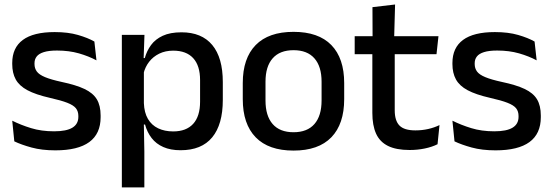

<svg xmlns="http://www.w3.org/2000/svg" viewBox="-20 -640 2394 832"><path d="M220 11.5Q161 11.5 116.5 -0.8Q72 -13 42 -27.5L33 -117Q70 -98.5 114.5 -84.8Q159 -71 214.5 -71Q268 -71 293.8 -86.8Q319.5 -102.5 319.5 -133.5V-137.5Q319.5 -157.5 309 -170.8Q298.5 -184 271.8 -194.5Q245 -205 196 -216Q134.5 -230 99 -249Q63.5 -268 48.2 -295.8Q33 -323.5 33 -362.5V-367Q33 -433 79 -467Q125 -501 217 -501Q275 -501 318 -488.5Q361 -476 389 -460L398 -378.5Q364.5 -396.5 321.8 -408.8Q279 -421 227 -421Q191.5 -421 170 -414.2Q148.5 -407.5 139 -395.2Q129.5 -383 129.5 -366V-362.5Q129.5 -344 139.5 -330.2Q149.5 -316.5 175.2 -305.8Q201 -295 247 -285Q309 -272 346 -254.5Q383 -237 399.5 -209.8Q416 -182.5 416 -139.5V-132Q416 -60.5 367 -24.5Q318 11.5 220 11.5Z M762.5 11Q719 11 687.8 -2.8Q656.5 -16.5 637 -41.8Q617.5 -67 608.5 -100.5H576L603.5 -193Q605 -152 621 -124.8Q637 -97.5 665.2 -84Q693.5 -70.5 730.5 -70.5Q787 -70.5 817 -103.2Q847 -136 847 -199.5V-293Q847 -355.5 817.2 -388Q787.5 -420.5 730.5 -420.5Q696.5 -420.5 670 -407.5Q643.5 -394.5 626.2 -372.2Q609 -350 602 -321.5L579 -388.5H607.5Q616 -419.5 634.5 -444.8Q653 -470 685.2 -485Q717.5 -500 766.5 -500Q854 -500 899.8 -445Q945.5 -390 945.5 -284.5V-207Q945.5 -100.5 899.5 -44.8Q853.5 11 762.5 11ZM605.5 172H508V-489H606L602 -374.5L603.5 -345.5V-140.5L603 -121.5L605.5 17Z M1252 12.5Q1144 12.5 1088 -45Q1032 -102.5 1032 -210.5V-280Q1032 -387.5 1088 -444.8Q1144 -502 1252 -502Q1360 -502 1415.8 -444.8Q1471.5 -387.5 1471.5 -280V-210.5Q1471.5 -102.5 1415.8 -45Q1360 12.5 1252 12.5ZM1252 -67Q1311.5 -67 1342.5 -102.5Q1373.5 -138 1373.5 -204.5V-286Q1373.5 -352 1342.5 -387.2Q1311.5 -422.5 1252 -422.5Q1192.5 -422.5 1161.5 -387.2Q1130.5 -352 1130.5 -286V-204.5Q1130.5 -138 1161.5 -102.5Q1192.5 -67 1252 -67Z M1755 10Q1696.5 10 1661 -7.8Q1625.5 -25.5 1609.5 -61.2Q1593.5 -97 1593.5 -150.5V-449.5H1690.5V-162Q1690.5 -117 1711 -96Q1731.5 -75 1780 -75Q1809 -75 1835.5 -81Q1862 -87 1884.5 -98L1876 -15Q1852 -3 1820.5 3.5Q1789 10 1755 10ZM1871.5 -405H1517V-483H1880ZM1688 -474.5H1594.5L1594 -609L1692 -620.5Z M2127.5 11.5Q2068.5 11.5 2024 -0.8Q1979.5 -13 1949.5 -27.5L1940.5 -117Q1977.5 -98.5 2022 -84.8Q2066.5 -71 2122 -71Q2175.5 -71 2201.2 -86.8Q2227 -102.5 2227 -133.5V-137.5Q2227 -157.5 2216.5 -170.8Q2206 -184 2179.2 -194.5Q2152.5 -205 2103.5 -216Q2042 -230 2006.5 -249Q1971 -268 1955.8 -295.8Q1940.5 -323.5 1940.5 -362.5V-367Q1940.5 -433 1986.5 -467Q2032.5 -501 2124.5 -501Q2182.5 -501 2225.5 -488.5Q2268.5 -476 2296.5 -460L2305.5 -378.5Q2272 -396.5 2229.2 -408.8Q2186.5 -421 2134.5 -421Q2099 -421 2077.5 -414.2Q2056 -407.5 2046.5 -395.2Q2037 -383 2037 -366V-362.5Q2037 -344 2047 -330.2Q2057 -316.5 2082.8 -305.8Q2108.5 -295 2154.5 -285Q2216.5 -272 2253.5 -254.5Q2290.5 -237 2307 -209.8Q2323.5 -182.5 2323.5 -139.5V-132Q2323.5 -60.5 2274.5 -24.5Q2225.5 11.5 2127.5 11.5Z"/></svg>

Font: Anek Devanagari Medium
Style: Regular
Weight: 500
Designer: Kailash Malviya (Devanagari) & Yesha Goshar (Latin)
Foundry: Ek Type
Version: Version 1.003